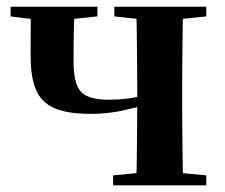

<svg xmlns="http://www.w3.org/2000/svg" viewBox="-20 -556 676 576"><path d="M251.6 -214.4Q182.1 -214.4 142.8 -231.7Q103.6 -249 87.8 -287.1Q71.9 -325.2 71.9 -385.6Q71.9 -433.1 72.1 -468Q72.2 -502.8 73.2 -535.7H203.6Q202.3 -499.4 201.4 -460.7Q200.6 -422.1 200.6 -371.3Q200.6 -305.7 222.4 -281.3Q244.2 -256.9 306 -256.9Q340.7 -256.9 371.2 -261.5Q401.7 -266 440.6 -277.1V-247.6Q394.6 -234.6 349 -224.5Q303.3 -214.4 251.6 -214.4ZM388.7 0Q389.7 -25.5 390.2 -67.4Q390.7 -109.4 391.2 -155.6Q391.7 -201.8 391.7 -238.1V-301.2Q391.7 -335.7 391.2 -381Q390.7 -426.4 390.2 -468.7Q389.7 -511 388.7 -535.7H529.5Q528.5 -511 528 -468.7Q527.5 -426.4 527 -381Q526.5 -335.7 526.5 -301.2V-234.8Q526.5 -200 527 -154.7Q527.5 -109.4 528 -67.4Q528.5 -25.5 529.5 0ZM11.8 -506.8V-535.7H272.2V-506.8L165.8 -495.5H102.4ZM319.3 0V-29.9L426.8 -40.2H489.1L598.9 -29.9V0ZM323 -506.8V-535.7H598.9V-506.8L490.4 -495.5H428.1Z"/></svg>

Font: Noto Serif TC
Style: Regular
Weight: 200
Designer: Ryoko NISHIZUKA 西塚涼子 (kana & ideographs); Frank Grießhammer (Latin, Greek & Cyrillic); Wenlong ZHANG 张文龙 (bopomofo); San
Foundry: Adobe
Version: Version 2.001;hotconv 1.1.0;makeotfexe 2.6.0